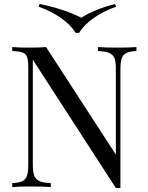

<svg xmlns="http://www.w3.org/2000/svg" viewBox="-20 -946 746 971"><path d="M588.9 -591.8V4.9H565.9L146 -644V-116.2Q146 -77.6 152.8 -58.1Q160.2 -39.1 178.7 -30.3Q197.3 -21.5 236.8 -20V0Q201.2 -2.9 138.2 -2.9Q75.2 -2.9 42 0V-20Q77.1 -21.5 93.8 -30.3Q110.4 -39.1 116.7 -58.1Q123 -77.6 123 -116.2V-602.1Q123 -639.6 117.2 -656.7Q111.3 -673.8 94.7 -680.2Q78.1 -686.5 42 -688V-708Q74.2 -705.1 127 -705.1Q179.7 -705.1 212.9 -708L565.9 -164.1V-591.8Q566.4 -630.4 559.6 -649.9Q552.7 -668.9 533.7 -677.7Q514.6 -686.5 475.1 -688V-708Q510.7 -705.1 573.7 -705.1Q636.7 -705.1 669.9 -708V-688Q634.8 -686.5 618.2 -677.7Q601.6 -668.9 595.2 -649.9Q588.9 -630.4 588.9 -591.8ZM180.2 -925.8Q310.5 -898.9 391.1 -856Q458.5 -899.4 562 -925.8L567.4 -912.1Q502.9 -889.6 453.1 -854.5Q403.3 -819.3 380.4 -779.8H362.3Q338.9 -819.3 289.1 -854.5Q239.3 -889.6 175.3 -912.1Z"/></svg>

Font: PlayfairDisplay-Regular
Style: Regular
Weight: 400
Designer: Claus Eggers Sørensen
Foundry: Claus Eggers Sørensen
Version: Version 1.002;PS 001.002;hotconv 1.0.70;makeotf.lib2.5.58329